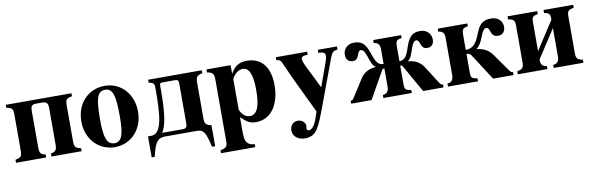

<svg xmlns="http://www.w3.org/2000/svg" viewBox="-47 -886 4642 1504"><g transform="rotate(-10 2273.5 -134.0)"><path d="M351 -84C351 -47 340 -29 303 -24V0H543V-24C498 -33 490 -45 490 -87V-376C490 -419 499 -430 543 -437V-461H21V-437C65 -430 74 -419 74 -376V-87C74 -45 66 -33 21 -24V0H261V-24C224 -29 213 -47 213 -84V-380C213 -413 221 -429 255 -429H308C339 -429 351 -412 351 -380Z M807 -442C866 -442 885 -389 885 -218C885 -69 865 -17 807 -17C749 -17 728 -73 728 -218C728 -389 746 -442 807 -442ZM810 -473C678 -473 581 -374 581 -228C581 -86 681 14 806 14C935 14 1032 -88 1032 -229C1032 -371 936 -473 810 -473Z M1238 -393C1238 -419 1238 -421 1273 -421H1354C1382 -421 1388 -416 1388 -387V-70C1388 -44 1379 -32 1353 -32H1190V-34C1217 -76 1238 -154 1238 -358ZM1075 -24V143H1099C1127 19 1154 0 1207 0H1458C1511 0 1527 19 1555 143H1580V-24C1537 -33 1527 -45 1527 -87V-372C1527 -415 1537 -430 1580 -437V-461H1153V-437C1197 -430 1198 -419 1198 -375C1198 -185 1190 -24 1101 -24Z M1811 -346C1811 -352 1818 -366 1829 -379C1849 -403 1874 -416 1897 -416C1948 -416 1973 -357 1973 -234C1973 -96 1943 -42 1888 -42C1855 -42 1826 -69 1811 -107ZM1809 -461H1617V-437C1661 -430 1672 -416 1672 -372V118C1672 160 1664 173 1616 181V205H1888V181C1827 178 1811 146 1811 79V-47C1859 0 1884 13 1929 13C2049 13 2121 -94 2121 -249C2121 -396 2051 -473 1940 -473C1881 -473 1843 -452 1809 -392Z M2655 -461H2503V-437C2546 -435 2557 -428 2557 -404C2557 -392 2555 -381 2546 -355L2478 -167L2386 -353C2373 -380 2366 -407 2366 -411C2366 -426 2377 -434 2402 -436L2418 -437V-461H2169V-437C2191 -434 2197 -431 2203 -423C2212 -411 2247 -326 2270 -277L2409 13L2391 66C2374 116 2349 148 2325 148C2316 148 2308 140 2308 131C2308 131 2308 128 2309 125C2310 120 2311 115 2311 111C2311 82 2285 59 2251 59C2213 59 2189 88 2189 126C2189 173 2229 205 2286 205C2320 205 2349 194 2370 172C2391 149 2412 110 2447 16L2595 -382C2611 -425 2624 -433 2655 -437Z M2991 -262C2921 -262 2920 -350 2888 -409C2869 -443 2848 -467 2790 -467C2738 -467 2704 -430 2704 -385C2704 -354 2719 -326 2758 -326C2817 -326 2798 -400 2834 -400C2879 -400 2881 -271 2926 -252V-250C2873 -245 2832 -226 2804 -183L2712 -39C2704 -26 2698 -24 2687 -24V0H2849L2970 -214C2976 -225 2979 -227 2991 -227V-84C2991 -45 2976 -27 2943 -24V0H3169V-24C3122 -31 3117 -37 3117 -84V-227C3128 -227 3132 -225 3138 -214L3259 0H3421V-24C3410 -24 3404 -26 3396 -39L3304 -183C3276 -226 3235 -245 3182 -250V-252C3227 -271 3229 -400 3274 -400C3310 -400 3291 -326 3350 -326C3389 -326 3404 -354 3404 -385C3404 -429 3370 -467 3318 -467C3260 -467 3239 -443 3220 -409C3188 -350 3187 -262 3117 -262V-376C3117 -419 3122 -432 3165 -438V-461H2943V-437C2977 -434 2991 -417 2991 -379Z M3692 -461H3457V-437C3491 -434 3505 -417 3505 -379V-84C3505 -45 3490 -27 3457 -24V0H3696V-24C3649 -31 3644 -37 3644 -84V-227C3667 -227 3675 -219 3689 -197L3816 0H3978V-24C3967 -24 3962 -27 3953 -39L3851 -183C3823 -223 3782 -245 3729 -250V-252C3753 -270 3768 -299 3778 -323C3789 -347 3803 -400 3831 -400C3869 -400 3844 -324 3915 -324C3954 -324 3971 -354 3971 -385C3971 -436 3933 -467 3881 -467C3823 -467 3796 -443 3777 -409C3745 -350 3734 -259 3644 -259V-376C3644 -419 3649 -432 3692 -438Z M4346 -84C4346 -47 4335 -29 4298 -24V0H4534V-24C4489 -33 4481 -45 4481 -87V-376C4481 -419 4490 -430 4534 -437V-461H4298V-437C4342 -430 4346 -419 4346 -376L4200 -151V-376C4200 -419 4204 -430 4248 -437V-461H4012V-437C4056 -430 4065 -419 4065 -376V-87C4065 -45 4057 -33 4012 -24V0H4248V-24C4211 -29 4200 -45 4200 -84L4346 -309Z"/></g></svg>

Font: XITS Math
Style: Bold
Weight: 700
Designer: MicroPress Inc., with final additions and corrections provided by Coen Hoffman, Elsevier (retired)
Version: Version 1.302